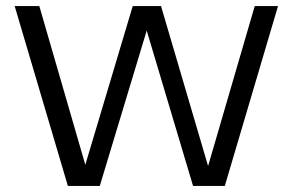

<svg xmlns="http://www.w3.org/2000/svg" viewBox="-20 -615 968 635"><path d="M204.5 0 28.5 -595H110L272 -36H252L419 -595H512.5L677 -36H659.5L822.5 -595H899.5L723.5 0H618.5L455 -548H475.5L310 0Z"/></svg>

Font: Encode Sans SC
Style: Regular
Weight: 400
Version: Version 3.002